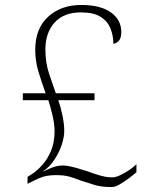

<svg xmlns="http://www.w3.org/2000/svg" viewBox="-20 -743 599 774"><path d="M429 11Q387 11 359.5 2Q332 -7 303 -16Q281 -25 259.5 -31Q238 -37 206 -37Q174 -37 152.5 -30Q131 -23 109 -11L91 -2V-30L110 -42Q130 -55 151 -78.5Q172 -102 186 -136Q200 -170 200 -214Q200 -242 192 -276.5Q184 -311 175 -339H72V-367H164Q148 -411 135 -454Q122 -497 122 -542Q122 -628 174 -675.5Q226 -723 307 -723Q385 -723 427 -693Q469 -663 469 -614Q469 -589 458.5 -578Q448 -567 437 -567Q437 -599 425.5 -628Q414 -657 386 -675Q358 -693 306 -693Q237 -693 200 -652Q163 -611 163 -543Q163 -490 178 -445.5Q193 -401 205 -367H361V-339H215Q224 -314 231.5 -279Q239 -244 239 -215Q239 -190 228.5 -158.5Q218 -127 198.5 -98Q179 -69 152 -51L155 -52Q190 -69 206 -72.5Q222 -76 234 -76Q247 -76 266.5 -71.5Q286 -67 304.5 -61Q323 -55 334 -52Q352 -45 380 -36.5Q408 -28 433 -28Q446 -28 464 -36.5Q482 -45 500 -57Q518 -69 530 -81V-49Q519 -39 500.5 -25Q482 -11 463 0Q444 11 429 11Z"/></svg>

Font: Noto Serif ExtraLight
Style: Regular
Weight: 200
Designer: Monotype Design Team
Foundry: Monotype Imaging Inc.
Version: Version 2.015; ttfautohint (v1.8.4.7-5d5b)